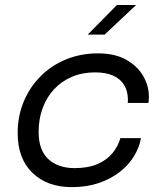

<svg xmlns="http://www.w3.org/2000/svg" viewBox="-20 -758 671 788"><path d="M275 10Q173.5 10 113 -48.8Q52.5 -107.5 52.5 -211.5Q52.5 -282.5 77.8 -342.2Q103 -402 147.8 -446.2Q192.5 -490.5 252.5 -514.8Q312.5 -539 382 -539Q451.5 -539 498 -512.8Q544.5 -486.5 567.8 -446Q591 -405.5 591 -362.5Q591 -352.5 590.5 -346Q590 -339.5 589 -335.5H504Q504.5 -338 504.8 -341.2Q505 -344.5 505 -348Q505 -384 489.5 -409.2Q474 -434.5 444 -447.8Q414 -461 370 -461Q318 -461 275.2 -442.8Q232.5 -424.5 202 -391.8Q171.5 -359 155 -314.2Q138.5 -269.5 138.5 -216Q138.5 -142.5 178.2 -105.2Q218 -68 286 -68Q342.5 -68 381 -85Q419.5 -102 442.2 -130.2Q465 -158.5 474 -191H558.5Q552 -153 530 -117Q508 -81 471.8 -52.5Q435.5 -24 386 -7Q336.5 10 275 10ZM340 -616 460 -737.5H538.5L409.5 -616Z"/></svg>

Font: Epilogue
Style: Italic
Weight: 400
Italic angle: -12°
Designer: Tyler Finck
Foundry: Etcetera Type Co
Version: Version 2.112